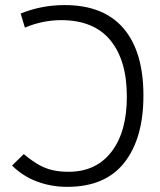

<svg xmlns="http://www.w3.org/2000/svg" viewBox="-20 -723 626 753"><path d="M243.7 9.8Q180.2 9.8 124.8 -11.2Q69.3 -32.2 27.3 -73.7L73.2 -118.7Q105 -92.3 131.6 -77.1Q158.2 -62 186 -55.7Q213.9 -49.3 249 -49.3Q356.9 -49.3 417.2 -127.7Q477.5 -206.1 477.5 -344.2Q477.5 -486.8 412.6 -565.4Q347.7 -644 220.2 -644Q147.5 -644 77.6 -614.7L61 -669.9Q142.6 -703.1 233.4 -703.1Q386.2 -703.1 464.4 -611.8Q542.5 -520.5 542.5 -348.1Q542.5 -180.7 467.8 -85.4Q393.1 9.8 243.7 9.8Z"/></svg>

Font: Cascadia Code NF Light
Style: Regular
Weight: 300
Monospace: yes
Designer: Aaron Bell
Foundry: Saja Typeworks
Version: Version 2404.023; ttfautohint (v1.8.4)